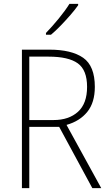

<svg xmlns="http://www.w3.org/2000/svg" viewBox="-20 -970 564 990"><path d="M234 -714Q349 -714 409 -672Q469 -630 469 -522Q469 -441 430 -393Q391 -345 323 -326L502 0H456L285 -316H131V0H93V-714ZM230 -678H131V-351H256Q335 -351 382 -393.5Q429 -436 429 -522Q429 -609 381 -643.5Q333 -678 230 -678ZM383 -943Q367 -920 343 -892.5Q319 -865 293 -838Q267 -811 243 -791H217V-800Q249 -833 283 -874.5Q317 -916 338 -950H383Z"/></svg>

Font: Noto Sans Sinhala SemiCondensed ExtraLight
Style: Regular
Weight: 200
Width: 4
Designer: Jelle Bosma - Monotype Design Team
Foundry: Monotype Imaging Inc.
Version: Version 2.006; ttfautohint (v1.8.4.7-5d5b)